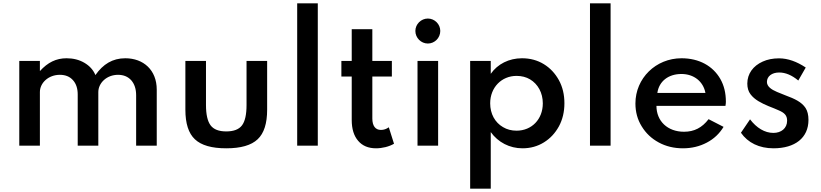

<svg xmlns="http://www.w3.org/2000/svg" viewBox="-20 -880 4962 1160"><path d="M221 0V-324C221 -379 272.5 -428 341.5 -428C375 -428 401 -417.5 420.5 -396C440 -374.5 449.5 -345.5 449.5 -309.5V0H574V-323.5C574 -379 625 -428 693 -428C726.5 -428 753 -417 773 -395C792.5 -372.5 802.5 -342.5 802.5 -304.5V0H927V-338.5C927 -457 846.5 -528 737 -528C659.5 -528 602.5 -492 556.5 -426.5C543.5 -457.5 521.5 -482 490 -500.5C458.5 -519 422.5 -528 382 -528C319.5 -528 268.5 -503 221 -450.5V-512H96.5V0Z M1347 16C1435 16 1498 -2 1536.5 -38.5C1575 -74.5 1594 -134 1594 -217.5V-512H1469.5V-245.5C1469.5 -188 1460.5 -147 1442 -122.5C1423.5 -98 1391.5 -86 1347 -86C1302.5 -86 1271 -98 1252.5 -122.5C1234 -147 1224.5 -188 1224.5 -245.5V-512H1100V-217.5C1100 -134 1119 -74.5 1157.5 -38.5C1196 -2 1259 16 1347 16Z M1900 0V-860H1775.5V0Z M2252 16C2289.5 16 2330.5 6 2360.5 -11.5L2329 -111C2314.5 -100.5 2299 -95 2281.5 -95C2248 -95 2229.5 -119.5 2229.5 -164V-417.5H2347.5V-512H2229.5V-703.5H2105V-512H2042.5V-417.5H2105V-155.5C2105 -101 2118 -59 2144 -29C2169.5 1 2205.5 16 2252 16Z M2565 -617C2606 -617 2640 -651 2640 -693C2640 -734 2606 -768 2565 -768C2524 -768 2489.5 -734 2489.5 -693C2489.5 -651 2524 -617 2565 -617ZM2627 0V-512H2502.5V0Z M2945 260V-82C2989.5 -20 3059 16 3136.5 16C3185 16 3228 4 3266.5 -20C3304.5 -43.5 3334.5 -76 3357 -117C3379 -158 3390 -204.5 3390 -256C3390 -308.5 3379 -355 3356.5 -396C3334 -436.5 3304 -469 3265.5 -492.5C3227 -516 3183 -528 3133.5 -528C3055.5 -528 2986.5 -493.5 2945 -434V-512H2820.5V260ZM3101 -90.5C3070.5 -90.5 3043 -97.5 3019 -112C2970.5 -140 2941.5 -192 2941.5 -256C2941.5 -351.5 3010 -421.5 3101 -421.5C3131.5 -421.5 3159 -414.5 3182.5 -400.5C3230 -372 3259.5 -319.5 3259.5 -255.5C3259.5 -159.5 3192.5 -90.5 3101 -90.5Z M3669 0V-860H3544.5V0Z M4106 16C4159 16 4207 4.5 4250.5 -18.5C4293.5 -41 4327 -73 4351.5 -113.5L4261 -160C4221.5 -108.5 4174.5 -84 4112.5 -84C4014 -84 3946 -147.5 3946 -240.5H4363C4365 -254 4365.5 -257 4365.5 -265.5C4365.5 -318 4354.5 -363.5 4332 -403C4287 -481.5 4204 -528 4097.5 -528C3942 -528 3819 -407 3819 -255C3819 -203.5 3831.5 -157.5 3857 -116.5C3882 -75.5 3916 -43 3959.5 -19.5C4002.5 4 4051.5 16 4106 16ZM3951.5 -318.5C3961.5 -389 4018 -433 4097 -433C4172 -433 4229 -388 4242 -318.5Z M4653 16C4783 16 4864.5 -47 4864.5 -155.5C4864.5 -185.5 4858.5 -209.5 4847 -227.5C4823.5 -263.5 4781 -283.5 4726.5 -303.5C4709 -310 4692 -317 4674.5 -324.5C4640 -339 4613.5 -357.5 4613.5 -385C4613.5 -418.5 4643 -442 4687.5 -442C4725.5 -442 4764 -426 4803 -393.5L4848 -472C4794 -508 4740 -527.5 4686.5 -527.5C4649.5 -527.5 4616.5 -521 4588 -508C4530 -482 4495 -434.5 4495 -375C4495 -349 4501.5 -327.5 4514 -311C4539 -277 4580 -257 4622.5 -239C4648 -229 4669 -220.5 4685.5 -213C4719 -198.5 4735.5 -183 4735.5 -151C4735.5 -104.5 4699.5 -77 4652.5 -77C4600.5 -77 4551 -107 4511.5 -159L4456.5 -78C4498.5 -17.5 4567 16 4653 16Z"/></svg>

Font: Spartan SemiBold
Style: Regular
Weight: 600
Designer: Matt Bailey, Mirko Velimirovic
Foundry: Matt Bailey
Version: Version 1.003